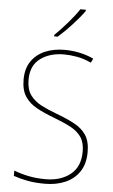

<svg xmlns="http://www.w3.org/2000/svg" viewBox="-63 -992 615 1043"><g transform="rotate(5 245.0 -470.5)"><path d="M439 -182Q439 -118 411 -75.5Q383 -33 334 -11.5Q285 10 223 10Q168 10 126.5 2Q85 -6 51 -18V-47Q86 -33 129.5 -24Q173 -15 224 -15Q306 -15 359 -57Q412 -99 412 -182Q412 -231 391.5 -261Q371 -291 332 -311.5Q293 -332 237 -353Q186 -372 145.5 -394Q105 -416 81.5 -451Q58 -486 58 -544Q58 -604 85.5 -644Q113 -684 160 -704Q207 -724 266 -724Q351 -724 425 -690L414 -667Q373 -686 335.5 -692.5Q298 -699 265 -699Q188 -699 136.5 -661Q85 -623 85 -546Q85 -493 107.5 -462Q130 -431 167.5 -411.5Q205 -392 251 -375Q308 -354 350.5 -331.5Q393 -309 416 -274.5Q439 -240 439 -182ZM362 -944Q337 -909 297.5 -866Q258 -823 222 -792H203V-800Q237 -833 273 -874.5Q309 -916 332 -951H362Z"/></g></svg>

Font: Noto Sans Bengali SemiCondensed Thin
Style: Regular
Weight: 100
Width: 4
Designer: Joana Ranito - Universal Thirst; Jelle Bosma - Monotype Design Team
Foundry: Universal Thirst ehf.
Version: Version 3.000; ttfautohint (v1.8.4.7-5d5b)